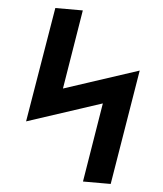

<svg xmlns="http://www.w3.org/2000/svg" viewBox="-53 -781 705 828"><g transform="rotate(5 300.0 -367.5)"><path d="M337 0 393 -343 70 -237 153 -735H272L216 -392L539 -498L457 0Z"/></g></svg>

Font: Iosevka Slab Extended
Style: Bold Italic
Weight: 700
Width: 7
Italic angle: -9°
Monospace: yes
Designer: Belleve Invis
Foundry: Belleve Invis
Version: Version 11.1.0; ttfautohint (v1.8.3)